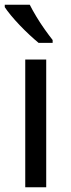

<svg xmlns="http://www.w3.org/2000/svg" viewBox="-21 -786 299 806"><path d="M173 0H85V-536H173ZM104 -766Q115 -744 131.5 -716.5Q148 -689 166.5 -663Q185 -637 200 -618V-606H141Q124 -620 103 -639.5Q82 -659 61.5 -680.5Q41 -702 24.5 -722Q8 -742 -1 -756V-766Z"/></svg>

Font: Noto Sans Ambassadori
Style: Regular
Weight: 400
Designer: Monotype Design Team
Foundry: Monotype Imaging Inc.
Version: Version 2.013